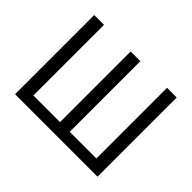

<svg xmlns="http://www.w3.org/2000/svg" viewBox="-146 -996 1259 1259"><g transform="rotate(45 483.0 -367.0)"><path d="M100 0H865V-734H775V-79H528V-734H438V-79H191V-734H100Z"/></g></svg>

Font: Source Han Sans HK
Style: Regular
Weight: 400
Designer: Ryoko NISHIZUKA 西塚涼子 (kana, bopomofo & ideographs); Paul D. Hunt (Latin, Greek & Cyrillic); Sandoll Communications 산돌커뮤니
Foundry: Adobe
Version: Version 2.000;hotconv 1.0.107;makeotfexe 2.5.65593